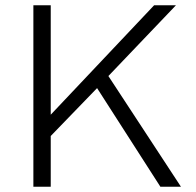

<svg xmlns="http://www.w3.org/2000/svg" viewBox="-20 -710 744 730"><path d="M106.9 0V-689.9H172.9V-273.9L565.9 -689.9H648.9L392.1 -420.9L668 0H589.8L349.1 -375L172.9 -192.9V0Z"/></svg>

Font: Acari Sans Light
Style: Regular
Weight: 300
Designer: Alfredo Marco Pradil and Stefan Peev
Foundry: Hanken Design Co.
Version: Version 1.045;January 11, 2019;FontCreator 11.5.0.2425 64-bi